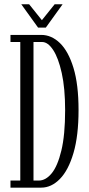

<svg xmlns="http://www.w3.org/2000/svg" viewBox="-20 -860 410 880"><path d="M28 0V-32.5H73V-667.5H28V-700H169Q216 -700 254.8 -662.5Q293.5 -625 316.8 -548.8Q340 -472.5 340 -355.5Q340 -238 316.8 -158.8Q293.5 -79.5 254.5 -39.8Q215.5 0 169 0ZM133.5 -32.5H158Q189.5 -32.5 216.8 -65.5Q244 -98.5 261.2 -169.8Q278.5 -241 278.5 -355.5Q278.5 -455.5 263 -525.2Q247.5 -595 223.5 -631.2Q199.5 -667.5 173 -667.5H133.5ZM154.5 -733.5 77.5 -840.5H113.5L172 -767.5L230.5 -840.5H267L190 -733.5Z"/></svg>

Font: Imbue Thin 10pt Light
Style: Regular
Weight: 300
Version: Version 1.102